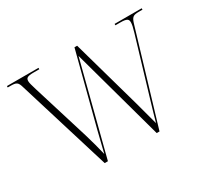

<svg xmlns="http://www.w3.org/2000/svg" viewBox="-137 -950 1301 1186"><g transform="rotate(-30 513.5 -357.0)"><path d="M102 -655 303 0H326L494 -654L674 0H694L888 -649C902 -697 911 -704 955 -704H979V-714H786V-704H821C870 -704 878 -694 878 -672C878 -658 874 -638 864 -605L743 -200C726 -141 710 -90 701 -55C690 -98 675 -153 656 -222L518 -713H499L366 -200C352 -144 341 -101 329 -50C314 -110 306 -143 287 -206L163 -608C153 -642 147 -661 147 -673C147 -695 155 -704 203 -704H243V-714H18V-704H36C81 -704 90 -698 102 -655Z"/></g></svg>

Font: Noto Serif Display ExtraLight
Style: Regular
Weight: 200
Designer: Monotype Design Team
Foundry: Monotype Imaging Inc.
Version: Version 2.009